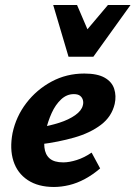

<svg xmlns="http://www.w3.org/2000/svg" viewBox="-20 -731 540 765"><path d="M195 14Q132 14 90.5 -13.5Q49 -41 33.5 -89.5Q18 -138 30 -201Q44 -267 85 -320.5Q126 -374 185.5 -406Q245 -438 316 -438Q368 -438 397 -421.5Q426 -405 435 -377Q444 -349 437 -317Q425 -266 382 -233.5Q339 -201 276 -183Q213 -165 141 -156L136 -223Q179 -230 216.5 -242Q254 -254 279.5 -272Q305 -290 310 -311Q313 -321 310.5 -331.5Q308 -342 299.5 -349Q291 -356 274 -356Q246 -356 223.5 -335Q201 -314 186 -281Q171 -248 162 -209Q154 -172 157 -143.5Q160 -115 178 -99.5Q196 -84 232 -84Q256 -84 286 -93.5Q316 -103 345 -123L379 -60Q350 -35 318.5 -18Q287 -1 255.5 6.5Q224 14 195 14ZM253 -505 296 -576 410 -711H500L352 -505ZM253 -505 192 -711H287L344 -578L352 -505Z"/></svg>

Font: Ysabeau Office ExtraBold
Style: Italic
Weight: 800
Italic angle: -12°
Designer: Christian Thalmann (Catharsis Fonts)
Version: Version 2.001;gftools[0.9.30]; featfreeze: tnum,lnum,ss02